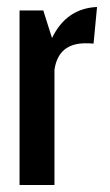

<svg xmlns="http://www.w3.org/2000/svg" viewBox="-20 -530 314 550"><path d="M36 -500H104L129 -421Q170 -506 258 -510L248 -405Q240 -406 225 -406Q147 -406 136 -330V0H36Z"/></svg>

Font: Piscolabis
Style: Regular
Weight: 400
Designer: Ariel Martín Pérez
Foundry: Tunera Type Foundry
Version: Version 1.000